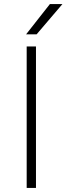

<svg xmlns="http://www.w3.org/2000/svg" viewBox="-20 -930 329 950"><path d="M112 -700H158V0H112ZM227 -910H289L161 -760H109Z"/></svg>

Font: PT Root UI Web Light
Style: Regular
Weight: 300
Designer: Vitaly Kuzmin
Foundry: ParaType Ltd.
Version: Version 1.000W